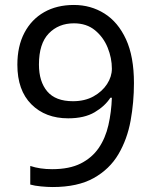

<svg xmlns="http://www.w3.org/2000/svg" viewBox="-20 -744 612 774"><path d="M520 -409Q520 -332 506.5 -257.5Q493 -183 457.5 -122.5Q422 -62 357.5 -26Q293 10 192 10Q172 10 145.5 7.5Q119 5 102 0V-75Q141 -62 190 -62Q260 -62 305.5 -85Q351 -108 378 -147.5Q405 -187 417 -239.5Q429 -292 431 -350H425Q403 -316 361.5 -291.5Q320 -267 255 -267Q163 -267 106.5 -323.5Q50 -380 50 -483Q50 -558 78.5 -612Q107 -666 158 -695Q209 -724 278 -724Q346 -724 401 -689.5Q456 -655 488 -585.5Q520 -516 520 -409ZM278 -650Q216 -650 176.5 -609Q137 -568 137 -484Q137 -415 170.5 -375.5Q204 -336 274 -336Q322 -336 357 -355.5Q392 -375 411.5 -405Q431 -435 431 -467Q431 -510 414 -552Q397 -594 363 -622Q329 -650 278 -650Z"/></svg>

Font: Noto Sans Nushu
Style: Regular
Weight: 400
Designer: Lisa Huang
Foundry: Lisa Huang
Version: Version 1.003; ttfautohint (v1.8.4.7-5d5b)